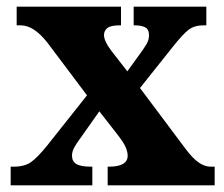

<svg xmlns="http://www.w3.org/2000/svg" viewBox="-20 -556 672 576"><path d="M12 0V-56H21Q54 -56 73.5 -70Q93 -84 122 -120L241 -270L123 -427Q82 -480 42 -480H30V-536H343V-480H340Q311 -480 301.5 -471.5Q292 -463 292 -451Q292 -433 313 -405L362 -342L401 -396Q412 -411 419.5 -423.5Q427 -436 427 -450Q427 -468 415.5 -474Q404 -480 384 -480H381V-536H599V-480H590Q563 -480 545.5 -466.5Q528 -453 498 -415L400 -292L537 -109Q558 -81 576 -68.5Q594 -56 612 -56H624V0H303V-56H307Q363 -56 363 -89Q363 -100 357 -114.5Q351 -129 328 -158L278 -222L218 -137Q209 -125 202.5 -113Q196 -101 196 -89Q196 -72 209 -64Q222 -56 253 -56H257V0Z"/></svg>

Font: Noto Serif Myanmar SemiCondensed ExtraBold
Style: Regular
Weight: 800
Width: 4
Designer: Ben Mitchell and the Monotype Design Team
Foundry: Monotype Imaging Inc.
Version: Version 2.106; ttfautohint (v1.8.4.7-5d5b)